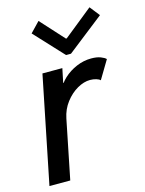

<svg xmlns="http://www.w3.org/2000/svg" viewBox="-115 -831 679 901"><g transform="rotate(-15 224.0 -381.0)"><path d="M11.2 0 116.2 -519H212.9L198.7 -450.7H210.4L183.6 -419.4Q194.8 -448.7 221.4 -473.4Q248 -498 283 -512.9Q317.9 -527.8 355 -527.8Q382.3 -527.8 400.4 -520.8Q418.5 -513.7 425.8 -505.9L372.6 -417Q367.2 -423.3 353 -427.5Q338.9 -431.6 323.7 -431.6Q293.5 -431.6 261.2 -413.1Q229 -394.5 203.9 -361.8Q178.7 -329.1 169.9 -285.6L112.3 0ZM245.6 -573.7 115.7 -713.4 162.1 -761.7 265.1 -648.4H269L409.7 -761.7L447.8 -713.4L269.5 -573.7Z"/></g></svg>

Font: Reddit Sans Medium
Style: Italic
Weight: 500
Italic angle: -11.25°
Designer: Stephen Hutchings
Version: Version 1.013